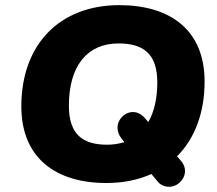

<svg xmlns="http://www.w3.org/2000/svg" viewBox="-20 -701 845 747"><path d="M394 11C459 11 518 -1 569 -24L594 6C614 30 651 33 677 11L679 9C703 -12 708 -47 685 -74L669 -93C737 -161 776 -261 776 -384C776 -583 644 -681 444 -681C215 -681 63 -531 63 -287C63 -88 195 11 394 11ZM397 -138C304 -138 248 -176 248 -290C248 -444 319 -532 441 -532C534 -532 592 -495 592 -381C592 -318 580 -266 557 -226L546 -239C523 -268 488 -274 460 -251C430 -225 432 -189 452 -163L464 -148C444 -142 422 -138 397 -138Z"/></svg>

Font: SN Pro Heavy
Style: Italic
Weight: 800
Italic angle: -9°
Designer: Tobias Whetton
Foundry: Supernotes
Version: Version 1.001;Glyphs 3.2 (3249)